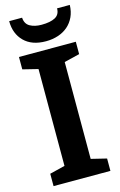

<svg xmlns="http://www.w3.org/2000/svg" viewBox="-137 -977 645 1034"><g transform="rotate(-15 185.5 -460.0)"><path d="M258 -90V-630L344 -651V-720H27V-651L112 -630V-90L27 -69V0H344V-69ZM364 -920H293Q293 -885 266 -870.5Q239 -856 190 -856Q152 -856 126 -870.5Q100 -885 98 -920H26Q26 -850 69 -807Q112 -764 190 -764Q227 -764 258.5 -774.5Q290 -785 313 -805Q336 -825 349.5 -854Q363 -883 364 -920Z"/></g></svg>

Font: GradeGX
Style: Regular
Weight: 100
Width: 1
Designer: Adam Twardoch
Foundry: Adam Twardoch
Version: Version 2.002; DEVELOPMENT